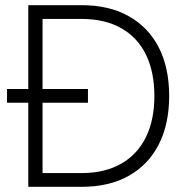

<svg xmlns="http://www.w3.org/2000/svg" viewBox="-20 -720 726 740"><path d="M118 0V-53H295Q384 -53 447 -89Q510 -125 542.5 -191.5Q575 -258 575 -350Q575 -443 542.5 -509.5Q510 -576 447 -611.5Q384 -647 295 -647H118V-700H295Q401 -700 476.5 -657.5Q552 -615 592 -537Q632 -459 632 -350Q632 -242 592 -163.5Q552 -85 476.5 -42.5Q401 0 295 0ZM89 0V-700H144V0ZM7 -324V-377H319V-324Z"/></svg>

Font: Fustat Light
Style: Regular
Weight: 300
Designer: Mohamed Gaber, Khaled Hosny, Laura Garcia Mut
Foundry: Kief Type Foundry, Alif Type Foundry, Hard Type Foundry
Version: Version 1.007